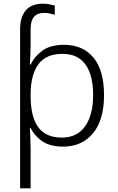

<svg xmlns="http://www.w3.org/2000/svg" viewBox="-20 -785 639 1041"><path d="M213 -765Q232 -765 249 -761.5Q266 -758 277 -755V-705Q268 -708 252.5 -711.5Q237 -715 219 -715Q183 -715 164.5 -694Q146 -673 146 -627V-538Q146 -517 144.5 -486.5Q143 -456 142 -435H146Q166 -478 209.5 -510Q253 -542 327 -542Q429 -542 486.5 -473Q544 -404 544 -269Q544 -134 484 -62Q424 10 322 10Q251 10 208 -20Q165 -50 146 -92H142Q143 -67 144.5 -37.5Q146 -8 146 17V236H89V-625Q89 -693 120 -729Q151 -765 213 -765ZM319 -493Q230 -493 188.5 -437Q147 -381 146 -276V-266Q146 -152 187 -95.5Q228 -39 315 -39Q398 -39 441.5 -100.5Q485 -162 485 -270Q485 -377 443.5 -435Q402 -493 319 -493Z"/></svg>

Font: Noto Sans Light
Style: Regular
Weight: 300
Designer: Monotype Design Team
Foundry: Monotype Imaging Inc.
Version: Version 2.007